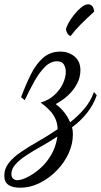

<svg xmlns="http://www.w3.org/2000/svg" viewBox="-89 -593 470 893"><path d="M4 280Q-30 280 -49.5 267Q-69 254 -69 224Q-69 191 -47.5 164Q-26 137 10.5 112.5Q47 88 91 63Q135 38 179 8Q179 -25 161.5 -54.5Q144 -84 100 -116Q138 -127 164 -151Q190 -175 203.5 -204Q217 -233 217 -259Q217 -278 208 -293Q199 -308 177 -308Q146 -308 120 -282Q94 -256 71 -215Q48 -174 26 -127L9 -141Q31 -200 55 -248Q79 -296 112 -324.5Q145 -353 192 -353Q230 -353 257.5 -330.5Q285 -308 285 -266Q285 -233 269 -203Q253 -173 227 -149Q201 -125 170 -109Q194 -91 211 -69Q228 -47 237 -24Q274 -53 303 -87Q332 -121 348 -165L361 -150Q346 -106 316 -68Q286 -30 246 -1Q248 6 249 14Q250 22 250 32Q250 77 230 120.5Q210 164 175 200Q140 236 96 258Q52 280 4 280ZM-8 245Q10 245 38.5 231Q67 217 97 191Q127 165 149 127.5Q171 90 178 42Q140 67 101.5 88.5Q63 110 32 130.5Q1 151 -17.5 172Q-36 193 -36 216Q-36 231 -28 238Q-20 245 -8 245ZM239 -425Q228 -430 223 -440.5Q218 -451 218 -456Q218 -464 228 -483Q238 -502 254 -522.5Q270 -543 288 -558Q306 -573 321 -573Q331 -573 339 -565.5Q347 -558 349 -539Q313 -506 286.5 -479.5Q260 -453 239 -425Z"/></svg>

Font: Dancing Script SemiBold
Style: Regular
Weight: 600
Designer: Pablo Impallari
Foundry: Pablo Impallari
Version: Version 2.001